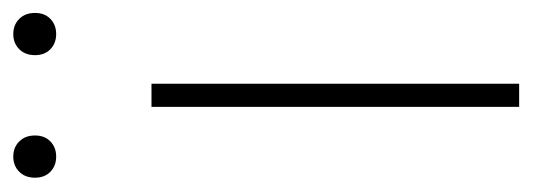

<svg xmlns="http://www.w3.org/2000/svg" viewBox="-296 -512 783 282"><g transform="rotate(-90 95.0 -371.5)"><path d="M78.5 0V-540H112.5V0ZM185.5 -680Q172 -680 163.2 -688.5Q154.5 -697 154.5 -711Q154.5 -725.5 163.2 -734.2Q172 -743 185.5 -743Q199 -743 207.8 -734.2Q216.5 -725.5 216.5 -711Q216.5 -697 207.8 -688.5Q199 -680 185.5 -680ZM5.5 -680Q-8 -680 -16.8 -688.5Q-25.5 -697 -25.5 -711Q-25.5 -725.5 -16.8 -734.2Q-8 -743 5.5 -743Q19 -743 27.8 -734.2Q36.5 -725.5 36.5 -711Q36.5 -697 27.8 -688.5Q19 -680 5.5 -680Z"/></g></svg>

Font: Encode Sans SemiCondensed SemiCondensed Thin
Style: Regular
Weight: 100
Width: 4
Designer: Multiple Designers
Foundry: Impallari Type
Version: Version 3.000; ttfautohint (v1.8.3) -l 8 -r 50 -G 200 -x 14 